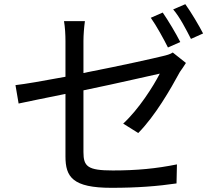

<svg xmlns="http://www.w3.org/2000/svg" viewBox="-20 -859 1040 918"><path d="M951 -699C932 -736 893 -802 866 -839L808 -814C840 -777 871 -716 893 -673L951 -699ZM842 -658C822 -698 783 -763 758 -799L701 -774C728 -736 763 -672 783 -632L842 -658ZM824 18 826 -73C727 -53 635 -44 519 -44C399 -44 379 -63 379 -132V-427C554 -463 727 -504 744 -507C714 -448 644 -337 569 -268L641 -223C722 -305 795 -432 840 -515C849 -527 862 -547 869 -558L806 -608C795 -600 777 -595 755 -590C715 -580 558 -545 399 -514L386 -511C383 -510 381 -510 379 -510V-663C379 -692 382 -729 386 -758H286C291 -729 293 -693 293 -663V-492C186 -472 99 -457 54 -452L69 -364C110 -373 195 -390 293 -410V-111C293 -13 327 39 513 39C638 39 735 31 824 18Z"/></svg>

Font: Glow Sans SC Normal Book
Style: Regular
Weight: 500
Designer: Ryoko NISHIZUKA (kana, bopomofo & ideographs); Paul D. Hunt (Latin, Greek & Cyrillic); Sandoll Communications, Soo-young
Version: Version 0.93